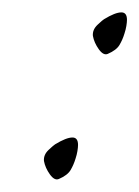

<svg xmlns="http://www.w3.org/2000/svg" viewBox="-20 -277 225 310"><path d="M154 -190Q147 -187 139.5 -197.5Q132 -208 130 -219Q129 -229 137.5 -237Q146 -245 148 -246Q166 -257 176 -257Q185 -257 185 -245Q185 -241 184 -235Q183 -229 181 -223Q178 -213 173 -204.5Q168 -196 154 -190ZM75 12Q68 15 60.5 4.5Q53 -6 51 -17Q50 -27 58.5 -35Q67 -43 69 -44Q87 -55 97 -55Q106 -55 106 -43Q106 -39 105 -33Q104 -27 102 -21Q99 -11 94 -2.5Q89 6 75 12Z"/></svg>

Font: Inspiration
Style: Regular
Weight: 400
Designer: Robert E. Leuschke
Foundry: Robert E. Leuschke
Version: Version 2.010; ttfautohint (v1.8.3)